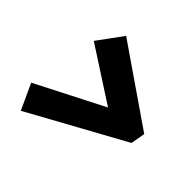

<svg xmlns="http://www.w3.org/2000/svg" viewBox="-128 -633 705 705"><g transform="rotate(45 224.5 -281.0)"><path d="M76 -418 147 -515 449 -307 439 -251 68 -47 22 -147 286 -282Z"/></g></svg>

Font: Piazzolla ExtraBold
Style: Italic
Weight: 800
Italic angle: -11.3°
Designer: Juan Pablo del Peral
Foundry: Huerta Tipografica
Version: Version 1.330